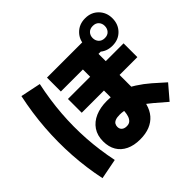

<svg xmlns="http://www.w3.org/2000/svg" viewBox="-209 -1098 1418 1418"><g transform="rotate(-45 500.0 -389.0)"><path d="M105 74Q76 -64 67 -205Q58 -346 68.5 -489.5Q79 -633 110 -778L269 -745Q240 -609 230 -477.5Q220 -346 228.5 -216.5Q237 -87 264 43ZM948 -84 854 26Q804 -18 761.5 -53.5Q719 -89 680.5 -114.5Q642 -140 604.5 -154Q567 -168 526 -168Q497 -168 480 -161Q463 -154 456.5 -142Q450 -130 450 -116Q450 -95 464 -82.5Q478 -70 503 -70Q527 -70 540.5 -82.5Q554 -95 560.5 -115Q567 -135 568.5 -156.5Q570 -178 570 -195V-683H733V-195Q733 -131 719.5 -81.5Q706 -32 677.5 1Q649 34 606 51.5Q563 69 504 69Q441 69 395 47Q349 25 324.5 -16Q300 -57 300 -115Q300 -176 329 -219Q358 -262 410 -284.5Q462 -307 531 -307Q599 -307 655.5 -287.5Q712 -268 762 -236Q812 -204 857.5 -164.5Q903 -125 948 -84ZM770 -741V-596H340V-741ZM919 -520V-376H338V-520ZM849 -565Q786 -565 745.5 -606Q705 -647 705 -709Q705 -770 745.5 -811Q786 -852 849 -852Q912 -852 952 -811Q992 -770 992 -709Q992 -647 952 -606Q912 -565 849 -565ZM849 -645Q879 -645 895.5 -663.5Q912 -682 912 -709Q912 -736 895.5 -754Q879 -772 849 -772Q819 -772 802 -754Q785 -736 785 -709Q785 -682 802 -663.5Q819 -645 849 -645Z"/></g></svg>

Font: Murecho Thin ExtraBold
Style: Regular
Weight: 800
Version: Version 1.010